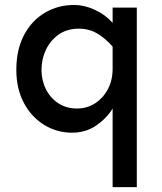

<svg xmlns="http://www.w3.org/2000/svg" viewBox="-20 -521 652 775"><path d="M434.6 234.4V-83Q411.1 -43.9 368.7 -14.6Q326.2 14.6 270.5 14.6Q210 14.6 158.7 -16.6Q107.4 -47.9 76.7 -105Q45.9 -162.1 45.9 -239.3Q45.9 -320.3 76.7 -378.9Q107.4 -437.5 160.6 -469.2Q213.9 -501 279.3 -501Q320.3 -501 362.8 -481.4Q405.3 -461.9 434.6 -428.7V-490.2H532.2V234.4ZM291 -83Q331.1 -83 363.8 -104Q396.5 -125 416 -162.1Q435.5 -199.2 434.6 -248V-333Q405.3 -366.2 372.6 -385.7Q339.8 -405.3 297.9 -405.3Q251 -405.3 217.3 -381.8Q183.6 -358.4 165.5 -320.3Q147.5 -282.2 147.5 -239.3Q147.5 -196.3 165.5 -160.6Q183.6 -125 215.8 -104Q248 -83 291 -83Z"/></svg>

Font: Sen Medium
Style: Regular
Weight: 500
Designer: Kosal Sen, Philatype
Foundry: Philatype
Version: Version 2.000;gftools[0.9.31]